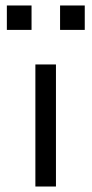

<svg xmlns="http://www.w3.org/2000/svg" viewBox="-20 -680 334 700"><path d="M109 0V-445H184V0ZM199 -571V-660H289V-571ZM5 -571V-660H95V-571Z"/></svg>

Font: CMU Sans Serif
Style: Medium
Weight: 500
Version: Version 0.7.0